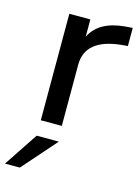

<svg xmlns="http://www.w3.org/2000/svg" viewBox="-156 -621 684 939"><g transform="rotate(15 186.0 -151.5)"><path d="M79.1 0V-539.1H185.5V-451.2Q227.5 -538.1 358.4 -549.8L396.5 -552.7V-460.9L363.3 -458Q185.5 -439.5 185.5 -309.6V0ZM-35.2 250 79.1 78.1H191.4L40 250Z"/></g></svg>

Font: Min Sans Medium
Style: Regular
Weight: 500
Designer: Jinseong-Kim, NotoSansCJK, Nunito
Foundry: Jinseong-Kim
Version: Version 1.400;Glyphs 3.1.2 (3151)